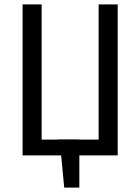

<svg xmlns="http://www.w3.org/2000/svg" viewBox="-20 -709 640 876"><path d="M517 0H342V147H273L259 0H83V-689H170V-72H243V-73H342V-72H430V-689H517Z"/></svg>

Font: Fira Mono
Style: Regular
Weight: 400
Designer: Carrois Corporate & Edenspiekermann AG
Foundry: Carrois Corporate GbR & Edenspiekermann AG
Version: Version 3.206